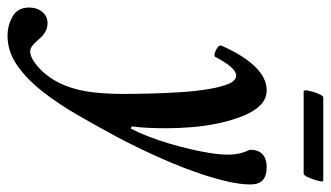

<svg xmlns="http://www.w3.org/2000/svg" viewBox="-269 -402 877 509"><g transform="rotate(90 169.5 -147.5)"><path d="M10 271Q-18 271 -41.5 257.5Q-65 244 -65 214Q-65 193 -53.5 179Q-42 165 -24 165Q-10 165 0.5 171.5Q11 178 19 188Q24 194 33 202.5Q42 211 51 211Q62 211 75 203Q88 195 102 181Q128 153 141.5 119Q155 85 159.5 46Q164 7 164 -35Q164 -67 163 -106.5Q162 -146 159.5 -186Q157 -226 151.5 -260Q146 -294 137.5 -314.5Q129 -335 115 -335Q105 -335 92.5 -321Q80 -307 66 -280Q64 -276 55.5 -278.5Q47 -281 40.5 -286Q34 -291 36 -296Q62 -355 92 -385.5Q122 -416 154 -416Q177 -416 194 -399Q211 -382 222.5 -353Q234 -324 241.5 -289.5Q249 -255 252 -219Q255 -183 255 -151Q255 -127 254 -104Q253 -81 250 -58L256 -56Q267 -77 277 -103Q287 -129 295.5 -157.5Q304 -186 310.5 -214Q317 -242 321 -268Q325 -294 325 -315Q325 -329 322 -343Q319 -357 312 -371Q312 -394 324 -405Q336 -416 358 -416Q381 -416 392.5 -405.5Q404 -395 404 -373Q404 -346 396 -311.5Q388 -277 375 -238.5Q362 -200 345.5 -161Q329 -122 311.5 -85.5Q294 -49 278 -19Q251 31 221.5 82.5Q192 134 159 176.5Q126 219 89 245Q52 271 10 271ZM157 -514Q153 -514 155.5 -527Q158 -540 163.5 -553Q169 -566 173 -566H393Q398 -566 394.5 -553Q391 -540 385.5 -527Q380 -514 375 -514Z"/></g></svg>

Font: Junicode VF
Style: Italic
Weight: 400
Italic angle: -11°
Designer: Peter S. Baker
Version: Version 2.209